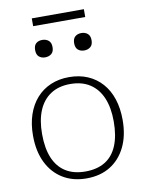

<svg xmlns="http://www.w3.org/2000/svg" viewBox="-97 -964 785 1042"><g transform="rotate(-10 295.0 -442.5)"><path d="M542 -268Q542 -182 511.5 -119.5Q481 -57 426 -23Q371 11 295 11Q220 11 164.5 -23Q109 -57 78.5 -119.5Q48 -182 48 -268Q48 -332 65.5 -383.5Q83 -435 115.5 -471.5Q148 -508 193.5 -527.5Q239 -547 295 -547Q352 -547 397.5 -527.5Q443 -508 475.5 -471.5Q508 -435 525 -383.5Q542 -332 542 -268ZM98 -268Q98 -189 120.5 -135.5Q143 -82 187 -54.5Q231 -27 295 -27Q360 -27 404 -54Q448 -81 470.5 -135Q493 -189 493 -268Q493 -344 470.5 -397.5Q448 -451 404 -480Q360 -509 295 -509Q231 -509 187 -480Q143 -451 120.5 -397.5Q98 -344 98 -268ZM236 -723Q236 -698 222 -686.5Q208 -675 187 -675Q167 -675 153.5 -686.5Q140 -698 140 -723Q140 -748 153 -759.5Q166 -771 187 -771Q208 -771 222 -759.5Q236 -748 236 -723ZM451 -723Q451 -698 437 -686.5Q423 -675 403 -675Q382 -675 368.5 -686.5Q355 -698 355 -723Q355 -748 368.5 -759.5Q382 -771 403 -771Q423 -771 437 -759.5Q451 -748 451 -723ZM152 -896H439V-853H152Z"/></g></svg>

Font: Roboto Serif 20pt Thin
Style: Regular
Weight: 250
Version: Version 1.008